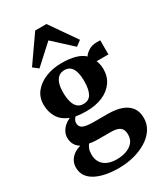

<svg xmlns="http://www.w3.org/2000/svg" viewBox="-260 -938 1124 1303"><g transform="rotate(-30 302.0 -286.5)"><path d="M271.5 260Q217 260 171 251Q125 242 90.8 224Q56.5 206 37.5 178.2Q18.5 150.5 18.5 112Q18.5 82.5 31.5 59.2Q44.5 36 67.2 20.2Q90 4.5 118.5 -3Q93 -18.5 80.8 -41.2Q68.5 -64 68.5 -93Q68.5 -116 78.8 -136.8Q89 -157.5 107.5 -174.2Q126 -191 151 -202.5Q93 -225 67.2 -268.8Q41.5 -312.5 41.5 -368Q41.5 -426 75.2 -467.2Q109 -508.5 164.8 -530.5Q220.5 -552.5 287 -552.5Q348.5 -552.5 392.2 -540.5Q436 -528.5 464 -503Q476 -522 502 -538.5Q528 -555 562 -555H593.5V-444H500.5Q505 -437 508 -425.2Q511 -413.5 513 -400.8Q515 -388 515 -376Q515 -317.5 485 -274.5Q455 -231.5 400.5 -208Q346 -184.5 272 -184.5Q250.5 -184.5 228.8 -186.2Q207 -188 190 -191Q181 -182 175.8 -172Q170.5 -162 170.5 -148.5Q170.5 -120 195.2 -108.2Q220 -96.5 280.5 -96.5H387.5Q452.5 -96.5 496.8 -80Q541 -63.5 563.8 -31.2Q586.5 1 586.5 48Q586.5 97.5 560.8 136.5Q535 175.5 490.8 203Q446.5 230.5 390 245.2Q333.5 260 271.5 260ZM288.5 201.5Q328.5 201.5 362.5 189.8Q396.5 178 417 154Q437.5 130 437.5 93Q437.5 68 428.2 51.8Q419 35.5 397.8 27.8Q376.5 20 340.5 20H238.5Q221 20 205.5 18.2Q190 16.5 177.5 14Q168 26 161 43.5Q154 61 154 87Q154 123.5 170.2 149.2Q186.5 175 216.5 188.2Q246.5 201.5 288.5 201.5ZM280 -237Q323 -237 342 -271Q361 -305 361 -369.5Q361 -412 352.5 -441.5Q344 -471 326.5 -486.2Q309 -501.5 282 -501.5Q255 -501.5 236.2 -487.5Q217.5 -473.5 207.8 -445Q198 -416.5 198 -373.5Q198 -332.5 206.5 -301.5Q215 -270.5 233 -253.8Q251 -237 280 -237ZM141 -595.5 100.5 -627 244.5 -833H332.5L476 -626.5L435 -595.5L288.5 -730Z"/></g></svg>

Font: Merriweather 60pt ExtraBold
Style: Regular
Weight: 800
Version: Version 2.100